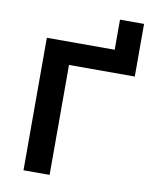

<svg xmlns="http://www.w3.org/2000/svg" viewBox="-94 -935 806 1006"><g transform="rotate(10 309.5 -432.5)"><path d="M101 0V-705H462V-865H590V-585H240V0Z"/></g></svg>

Font: Nunito Sans 6pt
Style: Bold
Weight: 700
Version: Version 3.101;gftools[0.9.27]